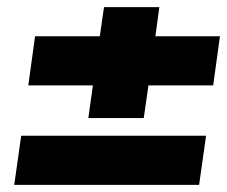

<svg xmlns="http://www.w3.org/2000/svg" viewBox="-20 -520 639 540"><path d="M20 0 39.6 -138.2H559.6L540 0ZM598.6 -418 579.6 -279.8H397.5L384.3 -188H228.5L241.2 -279.8H59.6L78.6 -418H260.7L272.5 -500H428.2L417 -418Z"/></svg>

Font: Fivo Sans Black
Style: Regular
Weight: 900
Designer: Alexander Slobzheninov
Foundry: Alexander Slobzheninov
Version: 1.0